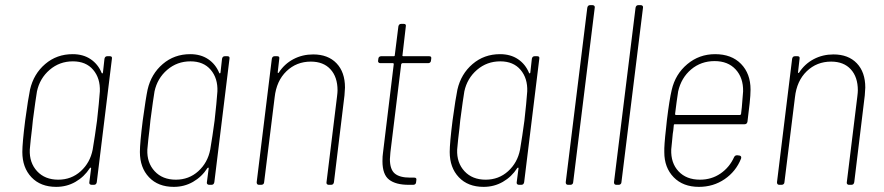

<svg xmlns="http://www.w3.org/2000/svg" viewBox="-20 -720 3442 748"><path d="M398 -501H408Q418 -501 416 -491L357 -10Q355 0 346 0H337Q332 0 329.5 -3Q327 -6 328 -10L335 -64Q335 -67 333.5 -67Q332 -67 330 -65Q308 -31 274 -11.5Q240 8 199 8Q138 8 102.5 -29.5Q67 -67 67 -128Q67 -162 78 -250Q90 -338 97 -371Q111 -432 156 -470.5Q201 -509 263 -509Q304 -509 333 -489.5Q362 -470 376 -436Q377 -434 378.5 -434Q380 -434 381 -437L387 -491Q389 -501 398 -501ZM358 -250Q366 -321 369 -364Q371 -415 343 -448Q315 -481 264 -481Q212 -481 173.5 -448Q135 -415 124 -364Q119 -335 108 -251L105 -221Q99 -173 96 -137Q94 -86 124.5 -53Q155 -20 207 -20Q258 -20 294.5 -53Q331 -86 341 -137Q350 -190 358 -250Z M856 -501H866Q876 -501 874 -491L815 -10Q813 0 804 0H795Q790 0 787.5 -3Q785 -6 786 -10L793 -64Q793 -67 791.5 -67Q790 -67 788 -65Q766 -31 732 -11.5Q698 8 657 8Q596 8 560.5 -29.5Q525 -67 525 -128Q525 -162 536 -250Q548 -338 555 -371Q569 -432 614 -470.5Q659 -509 721 -509Q762 -509 791 -489.5Q820 -470 834 -436Q835 -434 836.5 -434Q838 -434 839 -437L845 -491Q847 -501 856 -501ZM816 -250Q824 -321 827 -364Q829 -415 801 -448Q773 -481 722 -481Q670 -481 631.5 -448Q593 -415 582 -364Q577 -335 566 -251L563 -221Q557 -173 554 -137Q552 -86 582.5 -53Q613 -20 665 -20Q716 -20 752.5 -53Q789 -86 799 -137Q808 -190 816 -250Z M1324 -379Q1324 -370 1322 -348L1281 -10Q1279 0 1270 0H1260Q1256 0 1253.5 -3Q1251 -6 1252 -10L1293 -344Q1295 -360 1295 -368Q1295 -420 1267.5 -450Q1240 -480 1191 -480Q1135 -480 1096 -442.5Q1057 -405 1050 -341L1009 -10Q1009 -6 1006 -3Q1003 0 998 0H989Q980 0 980 -10L1039 -491Q1041 -501 1050 -501H1060Q1070 -501 1068 -491L1062 -439Q1062 -433 1066 -437Q1088 -471 1123 -489.5Q1158 -508 1200 -508Q1258 -508 1291 -473.5Q1324 -439 1324 -379Z M1649 -474H1548Q1545 -474 1543 -470L1501 -127Q1499 -107 1499 -100Q1499 -60 1518 -44Q1537 -28 1578 -28H1594Q1604 -28 1602 -18L1601 -10Q1601 -6 1598 -3Q1595 0 1590 0H1572Q1522 0 1496 -20Q1470 -40 1470 -92Q1470 -112 1472 -124L1514 -470Q1514 -474 1511 -474H1461Q1457 -474 1454.5 -477Q1452 -480 1453 -484L1454 -491Q1454 -495 1457 -498Q1460 -501 1465 -501H1514Q1518 -501 1518 -505L1532 -617Q1534 -627 1543 -627H1553Q1563 -627 1561 -617L1548 -505Q1547 -504 1548 -502.5Q1549 -501 1551 -501H1652Q1662 -501 1660 -491L1659 -484Q1659 -480 1656 -477Q1653 -474 1649 -474Z M2063 -501H2073Q2083 -501 2081 -491L2022 -10Q2020 0 2011 0H2002Q1997 0 1994.5 -3Q1992 -6 1993 -10L2000 -64Q2000 -67 1998.5 -67Q1997 -67 1995 -65Q1973 -31 1939 -11.5Q1905 8 1864 8Q1803 8 1767.5 -29.5Q1732 -67 1732 -128Q1732 -162 1743 -250Q1755 -338 1762 -371Q1776 -432 1821 -470.5Q1866 -509 1928 -509Q1969 -509 1998 -489.5Q2027 -470 2041 -436Q2042 -434 2043.5 -434Q2045 -434 2046 -437L2052 -491Q2054 -501 2063 -501ZM2023 -250Q2031 -321 2034 -364Q2036 -415 2008 -448Q1980 -481 1929 -481Q1877 -481 1838.5 -448Q1800 -415 1789 -364Q1784 -335 1773 -251L1770 -221Q1764 -173 1761 -137Q1759 -86 1789.5 -53Q1820 -20 1872 -20Q1923 -20 1959.5 -53Q1996 -86 2006 -137Q2015 -190 2023 -250Z M2184 -10 2268 -690Q2270 -700 2279 -700H2288Q2293 -700 2295.5 -697Q2298 -694 2297 -690L2213 -10Q2213 -6 2210 -3Q2207 0 2203 0H2193Q2184 0 2184 -10Z M2372 -10 2456 -690Q2458 -700 2467 -700H2476Q2481 -700 2483.5 -697Q2486 -694 2485 -690L2401 -10Q2401 -6 2398 -3Q2395 0 2391 0H2381Q2372 0 2372 -10Z M2840 -108Q2844 -116 2853 -115L2861 -114Q2870 -112 2867 -102Q2847 -52 2803 -22Q2759 8 2703 8Q2641 8 2604.5 -29.5Q2568 -67 2568 -127Q2567 -153 2575 -222L2578 -251Q2588 -333 2597 -370Q2611 -431 2657.5 -470Q2704 -509 2766 -509Q2830 -509 2867 -471Q2904 -433 2904 -371Q2904 -350 2900.5 -317.5Q2897 -285 2892 -246Q2890 -236 2881 -236H2609Q2605 -236 2605 -232Q2603 -208 2601 -199Q2600 -183 2598 -167.5Q2596 -152 2595 -138Q2593 -85 2623.5 -52.5Q2654 -20 2707 -20Q2752 -20 2787 -44Q2822 -68 2840 -108ZM2622 -364 2616 -323 2610 -276Q2610 -272 2614 -272H2862Q2866 -272 2867 -276L2870 -302L2875 -364Q2876 -417 2846 -449.5Q2816 -482 2764 -482Q2711 -482 2672.5 -449.5Q2634 -417 2622 -364Z M3351 -379Q3351 -370 3349 -348L3308 -10Q3306 0 3297 0H3287Q3283 0 3280.5 -3Q3278 -6 3279 -10L3320 -344Q3322 -360 3322 -368Q3322 -420 3294.5 -450Q3267 -480 3218 -480Q3162 -480 3123 -442.5Q3084 -405 3077 -341L3036 -10Q3036 -6 3033 -3Q3030 0 3025 0H3016Q3007 0 3007 -10L3066 -491Q3068 -501 3077 -501H3087Q3097 -501 3095 -491L3089 -439Q3089 -433 3093 -437Q3115 -471 3150 -489.5Q3185 -508 3227 -508Q3285 -508 3318 -473.5Q3351 -439 3351 -379Z"/></svg>

Font: Barlow Semi Condensed Thin
Style: Italic
Weight: 250
Width: 4
Italic angle: -7°
Designer: Jeremy Tribby
Foundry: Tribby Type
Version: Version 1.408